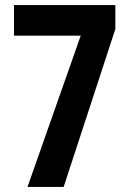

<svg xmlns="http://www.w3.org/2000/svg" viewBox="-20 -734 509 754"><path d="M88 0 297 -594H35V-714H433V-620L230 0Z"/></svg>

Font: Noto Sans Khmer ExtraCondensed
Style: Bold
Weight: 700
Width: 2
Designer: Danh Hong and the Monotype Design Team
Foundry: Monotype Imaging Inc.
Version: Version 2.004